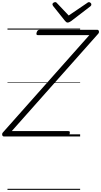

<svg xmlns="http://www.w3.org/2000/svg" viewBox="-70 -1277 946 1797"><path d="M-35 0Q-42 0 -46 -6Q-50 -12 -50 -20.5Q-50 -29 -44 -36L766 -948H285Q275 -948 272 -954Q269 -960 273 -973Q277 -986 283.5 -992Q290 -998 299 -998H841Q852 -998 855.5 -985Q859 -972 849 -961L40 -50H570Q581 -50 583 -44Q585 -38 582 -25Q579 -12 572.5 -6Q566 0 556 0ZM762 -1257Q771 -1257 778 -1250Q785 -1243 785 -1236Q785 -1230 783 -1226Q781 -1222 776 -1218L595 -1079Q585 -1073 578 -1069.5Q571 -1066 563 -1066Q556 -1066 550.5 -1070Q545 -1074 539 -1081L427 -1221Q424 -1226 422.5 -1230Q421 -1234 421 -1237Q421 -1246 430 -1251.5Q439 -1257 446 -1257Q453 -1257 456.5 -1254.5Q460 -1252 464 -1247L573 -1132L741 -1246Q749 -1252 753 -1254.5Q757 -1257 762 -1257ZM0 490H680V500H0ZM0 -20H680V0H0ZM0 -505H680V-500H0ZM0 -1010H680V-1000H0Z"/></svg>

Font: Playwrite NZ Guides
Style: Regular
Weight: 400
Designer: Veronika Burian, José Scaglione
Foundry: TypeTogether
Version: Version 1.003